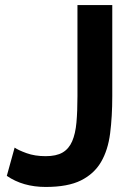

<svg xmlns="http://www.w3.org/2000/svg" viewBox="-20 -730 531 761"><path d="M38 -145Q52 -135 85 -123Q118 -111 161 -111Q203 -111 228 -125.5Q253 -140 266 -170Q279 -200 283 -244.5Q287 -289 287 -349V-710H425V-349Q425 -268 416.5 -201.5Q408 -135 380.5 -88Q353 -41 301 -15Q249 11 161 11Q71 11 7 -33Z"/></svg>

Font: Oxford Sans
Style: Bold
Weight: 700
Designer: Matt McInerney, Pablo Impallari, Rodrigo Fuenzalida
Foundry: Matt McInerney, Pablo Impallari, Rodrigo Fuenzalida
Version: Version 3.000g; ttfautohint (v1.5) -l 8 -r 28 -G 28 -x 14 -D